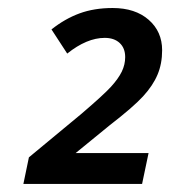

<svg xmlns="http://www.w3.org/2000/svg" viewBox="-20 -743 423 477"><path d="M333 -286.1H38.1L51.8 -352.1L183.1 -460.9Q237.3 -507.3 255.6 -527.3Q273.9 -547.4 282.5 -564.9Q291 -582.5 291 -601.1Q291 -623.5 277.3 -636.2Q263.7 -648.9 240.2 -648.9Q195.8 -648.9 147 -609.9L107.9 -669.9Q141.1 -696.3 177.5 -709.7Q213.9 -723.1 259.8 -723.1Q315.9 -723.1 349.4 -693.8Q382.8 -664.6 382.8 -618.2Q382.8 -584.5 371.3 -557.4Q359.9 -530.3 335.2 -503.4Q310.5 -476.6 252.9 -432.1L168 -362.8H349.1Z"/></svg>

Font: Open Sans Semibold
Style: Italic
Weight: 600
Italic angle: -12°
Foundry: Ascender Corporation
Version: Version 1.10